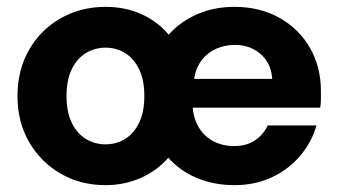

<svg xmlns="http://www.w3.org/2000/svg" viewBox="-20 -528 982 560"><path d="M287 12Q215 12 157 -21.5Q99 -55 65 -113.5Q31 -172 31 -248Q31 -324 65 -383Q99 -442 157.5 -475Q216 -508 288 -508Q345 -508 392 -487Q439 -466 472 -427Q506 -465 555 -486.5Q604 -508 664 -508Q738 -508 795 -476Q852 -444 884 -388.5Q916 -333 916 -262Q916 -252 916 -239.5Q916 -227 914 -214H542Q545 -180 561 -154.5Q577 -129 603.5 -115.5Q630 -102 663 -102Q699 -102 723.5 -118.5Q748 -135 761 -162H903Q889 -113 855.5 -73.5Q822 -34 773 -11Q724 12 664 12Q604 12 554 -9Q504 -30 471 -68Q438 -30 390.5 -9Q343 12 287 12ZM287 -107Q319 -107 344.5 -122.5Q370 -138 385.5 -169.5Q401 -201 401 -248Q401 -295 385.5 -326.5Q370 -358 344.5 -373.5Q319 -389 288 -389Q257 -389 231 -373.5Q205 -358 189.5 -326.5Q174 -295 174 -248Q174 -201 189.5 -169.5Q205 -138 231 -122.5Q257 -107 287 -107ZM546 -298H774Q771 -343 740.5 -370Q710 -397 665 -397Q636 -397 611 -386Q586 -375 569 -353.5Q552 -332 546 -298Z"/></svg>

Font: DM Sans 9pt 36pt ExtraBold
Style: Regular
Weight: 800
Version: Version 4.004;gftools[0.9.30]